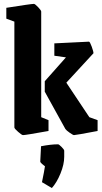

<svg xmlns="http://www.w3.org/2000/svg" viewBox="-20 -677 520 978"><path d="M97.2 11.2Q91.3 11.2 72.3 -5.4Q53.2 -22 53.2 -27.8V-566.9L12.2 -582V-637.2Q138.7 -657.2 152.8 -657.2Q158.2 -657.2 174.1 -640.6Q189.9 -624 189.9 -618.2V-80.1L227.1 -64.9V-9.8Q110.4 11.2 97.2 11.2ZM356.9 11.2Q352.1 11.2 334.7 -1Q317.4 -13.2 313 -20L208 -210V-263.2L315.9 -384.8L256.8 -393.1V-456.1Q424.3 -464.8 433.1 -464.8Q438 -464.8 447 -439.9Q456.1 -415 456.1 -405.8L317.9 -255.9L435.1 -80.1L477.1 -64.9V-9.8Q366.7 11.2 356.9 11.2ZM244.1 280.8 193.8 251Q205.6 194.3 209 169.9Q207 168.5 201.9 164.3Q196.8 160.2 193.6 157.5Q190.4 154.8 187.5 151.1Q184.6 147.5 185.1 145L189 67.9Q238.8 58.1 275.9 58.1Q280.3 58.1 293.7 71.5Q307.1 85 307.1 90.8V122.1Q307.1 160.2 288.1 206.8Q269 253.4 244.1 280.8Z"/></svg>

Font: Grenze
Style: Bold
Weight: 700
Designer: Renata Polastri
Foundry: Omnibus-Type
Version: Version 1.002;PS 001.002;hotconv 1.0.88;makeotf.lib2.5.64775